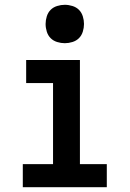

<svg xmlns="http://www.w3.org/2000/svg" viewBox="-20 -780 540 800"><path d="M75 0V-96H201V-434H89V-530H313V-96H425V0ZM250 -600Q234 -600 218 -605Q202 -610 191 -621Q180 -632 175 -648Q170 -664 170 -680Q170 -696 175 -712Q180 -728 191 -739Q202 -750 218 -755Q234 -760 250 -760Q266 -760 282 -755Q298 -750 309 -739Q320 -728 325 -712Q330 -696 330 -680Q330 -664 325 -648Q320 -632 309 -621Q298 -610 282 -605Q266 -600 250 -600Z"/></svg>

Font: Iosevka Slab
Style: Bold
Weight: 700
Monospace: yes
Designer: Belleve Invis
Foundry: Belleve Invis
Version: Version 11.1.1; ttfautohint (v1.8.3)